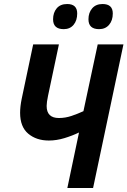

<svg xmlns="http://www.w3.org/2000/svg" viewBox="-20 -935 634 955"><path d="M364 -868Q364 -915 314 -915Q280 -915 262 -893.5Q244 -872 244 -839Q244 -790 297 -790Q328 -790 346 -811.5Q364 -833 364 -868ZM541 -868Q541 -915 490 -915Q457 -915 438.5 -893.5Q420 -872 420 -839Q420 -790 473 -790Q504 -790 522.5 -811.5Q541 -833 541 -868ZM443 0 594 -714H466L395 -382Q367 -369 336 -358.5Q305 -348 273 -348Q212 -348 212 -408Q212 -426 219 -459L273 -714H145L88 -444Q80 -405 80 -374Q80 -304 120.5 -270Q161 -236 223 -236Q261 -236 300.5 -248Q340 -260 373 -276L315 0Z"/></svg>

Font: Noto Sans UI SemiCondensed
Style: Bold Italic
Weight: 700
Width: 4
Designer: Monotype Design Team
Foundry: Monotype Imaging Inc.
Version: 1.001